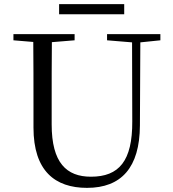

<svg xmlns="http://www.w3.org/2000/svg" viewBox="-20 -893 837 929"><path d="M266 -824H581V-873H266ZM498 -698 619 -688 620 -306C621 -114 556 -38 420 -38C302 -38 230 -105 230 -291V-391C230 -493 230 -591 231 -689L341 -698V-728H45V-698L141 -690C142 -591 142 -491 142 -391V-276C142 -66 246 16 401 16C567 16 656 -82 657 -286L659 -688L756 -698V-728H498Z"/></svg>

Font: Noto Serif CJK KR
Style: Regular
Weight: 400
Designer: Ryoko NISHIZUKA 西塚涼子 (kana & ideographs); Frank Grießhammer (Latin, Greek & Cyrillic); Wenlong ZHANG 张文龙 (bopomofo); San
Foundry: Adobe
Version: Version 2.001;hotconv 1.1.0;makeotfexe 2.6.0